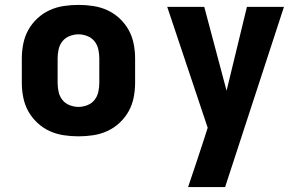

<svg xmlns="http://www.w3.org/2000/svg" viewBox="-20 -548 1240 783"><path d="M300 8Q270 8 240 3.5Q210 -1 182.5 -13.5Q155 -26 132.5 -47Q110 -68 95.5 -94Q81 -120 75 -150Q69 -180 69 -210V-310Q69 -340 75 -370Q81 -400 95.5 -426Q110 -452 132.5 -473Q155 -494 182.5 -506.5Q210 -519 240 -523.5Q270 -528 300 -528Q330 -528 360 -523.5Q390 -519 417.5 -506.5Q445 -494 467.5 -473Q490 -452 504.5 -426Q519 -400 525 -370Q531 -340 531 -310V-210Q531 -180 525 -150Q519 -120 504.5 -94Q490 -68 467.5 -47Q445 -26 417.5 -13.5Q390 -1 360 3.5Q330 8 300 8ZM300 -112Q318 -112 336 -119Q354 -126 365.5 -140.5Q377 -155 381 -173.5Q385 -192 385 -210V-310Q385 -328 381 -346.5Q377 -365 365.5 -379.5Q354 -394 336 -401Q318 -408 300 -408Q282 -408 264 -401Q246 -394 234.5 -379.5Q223 -365 219 -346.5Q215 -328 215 -310V-210Q215 -192 219 -173.5Q223 -155 234.5 -140.5Q246 -126 264 -119Q282 -112 300 -112ZM747 215Q763 168 778.5 121.5Q794 75 809 29L827 -27L662 -520H813L904 -178L987 -520H1138L898 215Z"/></svg>

Font: Iosevka Aile Heavy
Style: Regular
Weight: 900
Designer: Belleve Invis
Foundry: Belleve Invis
Version: Version 31.1.0; ttfautohint (v1.8.4)